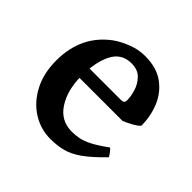

<svg xmlns="http://www.w3.org/2000/svg" viewBox="-124 -563 698 698"><g transform="rotate(45 225.0 -214.5)"><path d="M418.5 -254.4Q410.6 -245.1 391.4 -234.6Q372.1 -224.1 357.4 -218.3H84L84.5 -268.1H298.8Q309.1 -268.1 312.7 -271.5Q316.4 -274.9 316.4 -284.7Q316.4 -302.7 309.1 -327.4Q301.8 -352.1 283.7 -370.8Q265.6 -389.6 232.9 -389.6Q182.1 -389.6 159.2 -344.7Q136.2 -299.8 136.2 -227.1Q136.2 -156.2 167 -108.2Q197.8 -60.1 254.9 -60.1Q273.9 -60.1 292.2 -63.7Q310.5 -67.4 334.2 -79.6Q357.9 -91.8 393.6 -117.7Q399.4 -114.3 406.7 -104Q414.1 -93.8 416 -89.8Q374 -46.4 343 -24.2Q312 -2 283 5.9Q253.9 13.7 218.8 13.7Q167.5 13.7 125 -13.4Q82.5 -40.5 57.1 -89.4Q31.7 -138.2 31.7 -203.1Q31.7 -332 127.4 -401.9Q150.9 -418.5 183.3 -430.9Q215.8 -443.4 248.5 -443.4Q308.6 -443.4 345.9 -416Q383.3 -388.7 400.9 -345.5Q418.5 -302.2 418.5 -254.4Z"/></g></svg>

Font: Namdhinggo SemiBold
Style: Regular
Weight: 600
Designer: Victor Gaultney
Foundry: SIL International
Version: Version 3.001